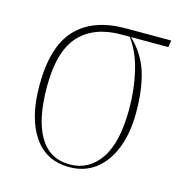

<svg xmlns="http://www.w3.org/2000/svg" viewBox="-87 -616 671 705"><g transform="rotate(15 249.0 -263.0)"><path d="M237 10Q149 10 101.5 -59.5Q54 -129 54 -252Q54 -400 118.5 -468Q183 -536 306 -536H479L475 -510H333Q384 -461 403.5 -398Q423 -335 423 -246Q423 -169 400.5 -111.5Q378 -54 336.5 -22Q295 10 237 10ZM236 0Q309 0 352 -63Q395 -126 395 -253Q395 -328 379 -395.5Q363 -463 328 -510H296Q193 -510 137.5 -450Q82 -390 82 -255Q82 -130 121 -65Q160 0 236 0Z"/></g></svg>

Font: Noto Serif Display SemiCondensed Thin
Style: Regular
Weight: 100
Width: 4
Designer: Monotype Design Team
Foundry: Monotype Imaging Inc.
Version: Version 2.009